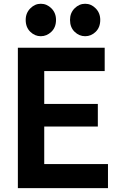

<svg xmlns="http://www.w3.org/2000/svg" viewBox="-20 -974 640 994"><path d="M72.5 0V-727H522V-606H209V-436H486.5V-319H209V-124.5H539V0ZM191 -786.5Q160.5 -786.5 136.8 -809.5Q113 -832.5 113 -871Q113 -906.5 136.8 -930.5Q160.5 -954.5 191 -954.5Q222.5 -954.5 246.2 -930.8Q270 -907 270 -871Q270 -832.5 246 -809.5Q222 -786.5 191 -786.5ZM421 -786.5Q390 -786.5 366.2 -809.5Q342.5 -832.5 342.5 -871Q342.5 -907 366.2 -930.8Q390 -954.5 421 -954.5Q452 -954.5 475.5 -930.5Q499 -906.5 499 -871Q499 -832.5 475.5 -809.5Q452 -786.5 421 -786.5Z"/></svg>

Font: Spline Sans Mono SemiBold
Style: Regular
Weight: 600
Monospace: yes
Version: Version 1.004